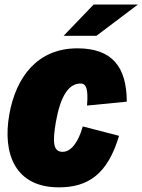

<svg xmlns="http://www.w3.org/2000/svg" viewBox="-20 -804 621 837"><path d="M257.3 -647.9H400.4L581.1 -784.2H388.2ZM236.3 12.7C364.7 12.7 449.2 -44.9 499 -211.9L340.8 -252.9C320.8 -181.2 288.6 -142.1 252.9 -142.1C212.4 -142.1 208 -182.6 223.6 -272.5C243.2 -382.3 277.8 -439.9 331.1 -439.9C356.4 -439.9 365.2 -415 359.4 -343.8L532.7 -360.8C532.2 -513.2 468.3 -593.3 317.4 -593.3C141.1 -593.3 48.8 -465.3 20.5 -304.7C-9.8 -132.3 46.9 12.7 236.3 12.7Z"/></svg>

Font: Decalotype Black Italic
Style: Regular
Weight: 900
Italic angle: -10°
Designer: Alfredo Marco Pradil
Foundry: Alfredo Marco Pradil
Version: Version 1.0